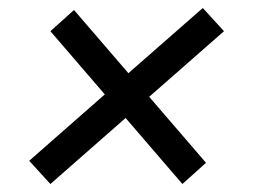

<svg xmlns="http://www.w3.org/2000/svg" viewBox="-20 -460 647 480"><path d="M106 0 294 -165 436 0 495 -53 353 -218 540 -382 487 -440 301 -277 165 -435 106 -382 242 -224 53 -58Z"/></svg>

Font: Mluvka
Style: Italic
Weight: 400
Italic angle: -8°
Designer: Modified by Jiří Krblich, Original typeface by Gumpita Rahayu
Foundry: Gumpita Rahayu & Jiří Krblich
Version: Version 2.000;Glyphs 3.1.1 (3134)